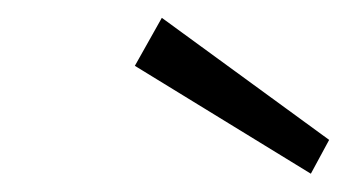

<svg xmlns="http://www.w3.org/2000/svg" viewBox="-20 -734 380 210"><path d="M320 -544 127.5 -662 157 -714.5 340 -581Z"/></svg>

Font: Karla Light
Style: Italic
Weight: 300
Italic angle: -8°
Designer: Jonathan Pinhorn
Version: Version 2.004;gftools[0.9.33]